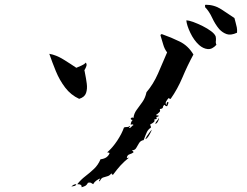

<svg xmlns="http://www.w3.org/2000/svg" viewBox="-20 -796 1040 810"><path d="M796 -566Q771 -520 750 -470Q729 -420 700 -379Q697 -378 695 -380Q693 -382 691 -382Q687 -378 681.5 -369Q676 -360 682 -354Q684 -355 683 -358Q683 -364 688 -366Q692 -366 689.5 -358.5Q687 -351 685 -348Q677 -348 675 -354Q668 -351 667.5 -344Q667 -337 654 -336Q657 -328 653.5 -324Q650 -320 645 -316Q640 -313 638 -311Q639 -309 644 -309Q648 -310 650 -307Q648 -304 643 -303Q641 -303 640 -302Q639 -301 642 -295Q639 -295 636 -293Q633 -291 630 -292Q634 -286 629.5 -281.5Q625 -277 619 -274Q615 -271 613 -270Q617 -264 617 -258Q605 -250 600 -239.5Q595 -229 586 -205Q573 -203 566.5 -192Q560 -181 554.5 -171.5Q549 -162 537 -162Q537 -160 540 -159Q544 -156 543 -153Q536 -148 526.5 -145Q517 -142 515 -131Q516 -128 519 -130Q522 -131 524 -131Q502 -113 488 -97.5Q474 -82 457 -59Q453 -58 451.5 -61.5Q450 -65 450 -65Q443 -55 433 -52.5Q423 -50 414.5 -47Q406 -44 401 -31Q396 -32 399 -36Q402 -40 401 -43Q393 -39 385.5 -33.5Q378 -28 373 -19Q369 -22 364 -24.5Q359 -27 351 -25Q346 -15 339 -11.5Q332 -8 324 -6Q327 -19 306 -19Q321 -38 340 -52.5Q359 -67 376.5 -83.5Q394 -100 404 -124Q420 -126 429 -132.5Q438 -139 442 -149Q442 -152 437 -152.5Q432 -153 432 -153Q455 -173 474.5 -202.5Q494 -232 503 -258Q507 -260 513 -260Q516 -260 519.5 -260.5Q523 -261 527 -264Q531 -263 527.5 -260.5Q524 -258 524 -258Q527 -253 534 -261Q540 -268 543 -268Q542 -272 536 -271Q533 -270 531 -270Q533 -284 539 -289Q538 -291 536 -291Q533 -290 531 -295Q537 -304 543 -298Q545 -317 556.5 -332.5Q568 -348 580.5 -365.5Q593 -383 598 -407Q627 -441 646.5 -485.5Q666 -530 685 -575Q674 -589 668.5 -608.5Q663 -628 657 -647Q658 -651 660.5 -651.5Q663 -652 663 -652Q703 -638 738.5 -620.5Q774 -603 796 -566ZM342 -532Q347 -525 344.5 -517.5Q342 -510 338 -503Q337 -501 336 -500Q337 -497 337.5 -493Q338 -489 339 -485Q343 -466 346 -443.5Q349 -421 343 -403.5Q337 -386 314 -379Q279 -395 255 -426.5Q231 -458 215.5 -496Q200 -534 188 -569Q217 -564 247 -545.5Q277 -527 302 -510Q313 -515 324 -519.5Q335 -524 342 -532ZM980 -658Q954 -646 936.5 -652Q919 -658 905 -673Q888 -693 875 -721Q862 -749 845 -766Q846 -767 845 -770Q844 -775 848 -776Q884 -776 914 -756.5Q944 -737 969 -720Q970 -715 971.5 -710.5Q973 -706 974 -701Q977 -691 979 -680.5Q981 -670 980 -658ZM893 -607Q875 -587 856 -589Q837 -591 820 -606Q798 -626 783 -657.5Q768 -689 766 -710Q777 -710 796 -703Q815 -696 835 -686Q855 -676 870.5 -664.5Q886 -653 890 -642Q891 -638 891 -634Q891 -630 891 -626Q890 -621 890.5 -616Q891 -611 893 -607ZM620 -249Q619 -242 609.5 -226Q600 -210 593 -209Q598 -221 609 -235Q620 -249 620 -249ZM650 -298Q652 -295 647 -285Q642 -275 635 -273Q637 -281 642 -286Q647 -291 650 -298ZM302 -19Q300 -13 294 -11.5Q288 -10 281 -9Q285 -13 290 -16Q295 -19 302 -19Z"/></svg>

Font: Yuji Syuku
Style: Regular
Weight: 400
Designer: Kataoka Yuji
Foundry: Kinuta Font Factory
Version: Version 3.002